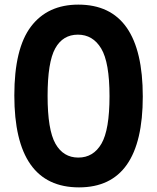

<svg xmlns="http://www.w3.org/2000/svg" viewBox="-20 -797 680 831"><path d="M42 -384Q42 -587 114 -682Q186 -777 319 -777Q598 -777 598 -379Q598 14 322 14Q42 14 42 -384ZM454 -381Q454 -527 418 -587Q382 -647 317 -647Q252 -647 219 -587.5Q186 -528 186 -382Q186 -235 220 -175Q254 -115 319 -115Q384 -115 419 -175Q454 -235 454 -381Z"/></svg>

Font: Open Sauce Two
Style: Bold
Weight: 700
Designer: Alfredo Marco Pradil
Foundry: Creative Sauce Fz LLC
Version: Version 1.477